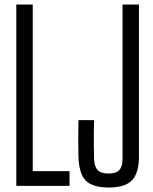

<svg xmlns="http://www.w3.org/2000/svg" viewBox="-20 -820 676 847"><path d="M51.9 0V-800H124.4V-65.2H286.8V0ZM459.1 7.2Q411.1 7.2 382.2 -6.7Q353.4 -20.6 340.3 -50.9Q327.3 -81.2 326.1 -129.8Q325.2 -170.9 325.2 -209.9Q325.2 -249 326.1 -290.1H395.2Q394.3 -263.3 394 -233.7Q393.8 -204.1 394 -174.7Q394.3 -145.2 395.2 -118.5Q396.2 -85.2 410.8 -69.8Q425.4 -54.4 459.1 -54.4Q492.2 -54.4 506.3 -69.8Q520.5 -85.2 520.5 -118.5V-800H593V-129.8Q593 -56.8 562.5 -24.8Q532.1 7.2 459.1 7.2Z"/></svg>

Font: Big Shoulders Display SC Thin
Style: Regular
Weight: 100
Designer: Patric King
Foundry: XO Type Co
Version: Version 2.002